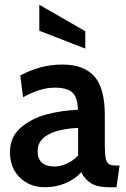

<svg xmlns="http://www.w3.org/2000/svg" viewBox="-20 -776 531 806"><path d="M22 -137Q22 -202 68 -241Q114 -280 178.5 -296.5Q243 -313 307 -315Q306 -367 284 -387.5Q262 -408 211 -408Q179 -408 147.5 -398.5Q116 -389 77 -368L65 -459Q149 -505 242 -505Q332 -505 376 -455.5Q420 -406 420 -292V-169Q420 -130 423.5 -112.5Q427 -95 436.5 -88Q446 -81 468 -81H482L469 10H438Q390 10 363.5 -6Q337 -22 321 -53Q295 -24 255 -7Q215 10 169 10Q105 10 63.5 -30.5Q22 -71 22 -137ZM308 -124V-239Q231 -236 184.5 -212Q138 -188 138 -142Q138 -77 209 -77Q234 -77 261.5 -89.5Q289 -102 308 -124ZM145 -647V-756L338 -645V-572Z"/></svg>

Font: Cabin SemiBold
Style: Regular
Weight: 600
Designer: Pablo Impallari
Foundry: Pablo Impallari. http://www.impallari.com Igino Marini. http://www.ikern.com
Version: Version 2.001